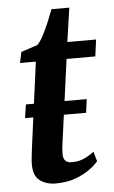

<svg xmlns="http://www.w3.org/2000/svg" viewBox="-51 -726 457 772"><g transform="rotate(-5 177.0 -340.0)"><path d="M42.5 -262.5 50.5 -317H296L289 -262.5ZM188 -181Q185.5 -164 183.8 -151.2Q182 -138.5 181 -127.5Q180 -116.5 180 -105Q180 -87.5 188.5 -78.5Q197 -69.5 214 -69.5Q243 -69.5 265.2 -79.8Q287.5 -90 304.5 -104L316 -64.5Q303.5 -49.5 279.8 -32.2Q256 -15 222 -2.5Q188 10 142.5 10Q105 10 79 -9.2Q53 -28.5 53.5 -75Q53.5 -79.5 53.8 -85.8Q54 -92 55.2 -102.5Q56.5 -113 58.2 -129.2Q60 -145.5 63.5 -170L105.5 -485H41.5L51 -529L117.5 -551Q129.5 -563 142.2 -587.2Q155 -611.5 166.5 -639.2Q178 -667 186.5 -689.5H258.5L238.5 -552.5H354.5L345.5 -485H229.5Z"/></g></svg>

Font: Merriweather 24pt SemiBold
Style: Italic
Weight: 600
Italic angle: -7.8°
Version: Version 2.101